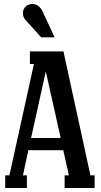

<svg xmlns="http://www.w3.org/2000/svg" viewBox="-20 -936 501 956"><path d="M252 -750H185.1L105 -838.9Q94.2 -851.1 94.2 -872.1Q94.2 -890.6 107.9 -903.3Q121.6 -916 141.1 -916Q174.3 -916 192.9 -877ZM128.9 -680.2H295.9L430.2 -63H451.2V0H301.8V-63H323.2L294.9 -188H121.1L94.2 -63H113.8V0H5.9V-63H26.9L148.9 -617.2H128.9ZM282.2 -249 208 -580.1 134.8 -249Z"/></svg>

Font: Margherita Bold
Style: Regular
Weight: 700
Designer: James Puckett
Foundry: Dunwich Type Founders
Version: Version 1.008;hotconv 1.0.109;makeotfexe 2.5.65596